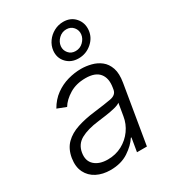

<svg xmlns="http://www.w3.org/2000/svg" viewBox="-200 -937 956 1059"><g transform="rotate(-30 278.0 -407.5)"><path d="M188.9 12.4Q139.6 12.4 101.9 -6.9Q64.3 -26.3 46 -63Q27.7 -99.8 35.9 -152.3Q45.1 -206.3 77.2 -238.1Q109.4 -269.9 159.4 -286.2Q209.5 -302.6 272.4 -310Q342 -318.5 380.1 -325.6Q418.3 -332.7 423.7 -363.3L425.8 -376.1Q435 -431.8 408.7 -464Q382.5 -496.1 320.7 -496.1Q261.7 -496.1 218.6 -470Q175.4 -443.9 154.5 -409.1L98.4 -430.8Q123.9 -475.5 161.2 -502.3Q198.5 -529.1 241.1 -541Q283.7 -552.9 325.3 -552.9Q356.5 -552.9 389 -544.7Q421.5 -536.6 447.3 -516.5Q473 -496.4 485.3 -460.9Q497.5 -425.4 488.3 -370.4L426.5 0H363.3L377.8 -86.3H373.9Q351.2 -50.1 304.2 -18.8Q257.1 12.4 188.9 12.4ZM204.9 -45.5Q255.3 -45.5 296.3 -67.6Q337.4 -89.8 364 -127.1Q390.6 -164.4 397.7 -209.2L410.9 -288Q400.2 -279.1 373.6 -272.5Q346.9 -266 316.6 -261.7Q286.2 -257.5 263.8 -254.6Q193.2 -246.1 150.4 -222.7Q107.6 -199.2 99.4 -149.5Q91.3 -100.1 121.3 -72.8Q151.3 -45.5 204.9 -45.5ZM344.5 -609Q297.2 -609 268.1 -640.1Q239 -671.2 243.6 -716.3Q247.2 -746.8 265.1 -771.8Q283 -796.9 310.5 -811.8Q338.1 -826.7 369.7 -826.7Q417.3 -826.7 445.5 -794.2Q473.7 -761.7 469.1 -716.3Q464.5 -671.2 428.3 -640.1Q392 -609 344.5 -609ZM350.1 -652.3Q378.6 -652.3 398.6 -671.9Q418.7 -691.4 421.9 -716.3Q425.1 -742.5 408.6 -762.4Q392 -782.3 364 -782.3Q335.9 -782.3 315.3 -762.4Q294.7 -742.5 291.9 -716.3Q289.4 -691.4 305.8 -671.9Q322.1 -652.3 350.1 -652.3Z"/></g></svg>

Font: Inter UI Light
Style: Italic
Weight: 300
Italic angle: 9.39999°
Designer: Rasmus Andersson
Foundry: rsms
Version: 3.2;8d6f07862